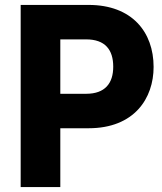

<svg xmlns="http://www.w3.org/2000/svg" viewBox="-20 -760 658 780"><path d="M330 -379H225V-600H330C407 -600 440 -558 440 -489C440 -422 407 -379 330 -379ZM64 0H225V-239H340C526 -239 604 -361 604 -488C604 -630 516 -740 340 -740H64Z"/></svg>

Font: Malmofest
Style: Bold
Weight: 700
Designer: Jonny Pinhorn (Poppins), Kolossal
Version: Version 1.004;Glyphs 3.1.2 (3151)